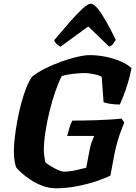

<svg xmlns="http://www.w3.org/2000/svg" viewBox="-20 -1018 733 1038"><path d="M283 0Q245 0 209.5 -13.5Q174 -27 144.5 -46.5Q115 -66 95.5 -84Q76 -102 69 -111Q62 -125 58.5 -150Q55 -175 55 -200Q55 -232 60 -274.5Q65 -317 73.5 -364Q82 -411 94 -456.5Q106 -502 121 -540.5Q136 -579 153 -603Q180 -625 221 -646Q262 -667 307.5 -683.5Q353 -700 395 -710Q437 -720 465 -720Q508 -720 552 -711Q596 -702 633 -686Q670 -670 691 -649Q682 -604 670.5 -566.5Q659 -529 647.5 -500Q636 -471 628 -453Q598 -453 574.5 -457Q551 -461 540 -465L530 -603Q520 -609 502.5 -613.5Q485 -618 468 -620.5Q451 -623 439 -623Q421 -623 397.5 -621Q374 -619 352 -615.5Q330 -612 314 -607Q297 -575 279.5 -524.5Q262 -474 248 -417Q234 -360 225.5 -304.5Q217 -249 217 -206Q217 -190 220 -171Q223 -152 225 -141Q231 -135 244 -126.5Q257 -118 272.5 -109.5Q288 -101 302.5 -95.5Q317 -90 326 -90Q347 -90 370 -94Q393 -98 413.5 -103.5Q434 -109 446 -111L465 -210Q469 -231 475 -248Q481 -265 489 -283H343Q349 -306 356 -329Q363 -352 371 -366Q398 -366 434 -366.5Q470 -367 508 -368.5Q546 -370 579.5 -372Q613 -374 637 -377L652 -356Q646 -341 636 -315.5Q626 -290 616 -256Q606 -222 598 -182L577 -69Q553 -56 504.5 -39.5Q456 -23 397 -11.5Q338 0 283 0ZM308 -766Q298 -769 286.5 -780Q275 -791 273 -801Q315 -851 354.5 -896Q394 -941 424.5 -969.5Q455 -998 470 -998Q487 -998 509 -970.5Q531 -943 556 -898.5Q581 -854 606 -802Q599 -791 591 -780.5Q583 -770 570 -766L457 -875Z"/></svg>

Font: Texturina 12pt Black
Style: Italic
Weight: 900
Italic angle: -11°
Designer: Guillermo Torres Carreño
Foundry: Omnibus-Type
Version: Version 1.002